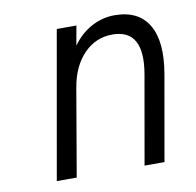

<svg xmlns="http://www.w3.org/2000/svg" viewBox="-64 -589 669 655"><g transform="rotate(-10 270.0 -261.5)"><path d="M81.5 0 171.5 -511H239.5L227.5 -443.5Q254 -481 292.2 -502Q330.5 -523 373 -523Q456.5 -523 491 -464Q525.5 -405 506.5 -296L454.5 0H385.5L439.5 -307.5Q465.5 -459.5 354.5 -459.5Q297 -459.5 256 -417.5Q215 -375.5 202.5 -303L150.5 0Z"/></g></svg>

Font: Overpass Light
Style: Italic
Weight: 300
Italic angle: -10°
Designer: Delve Withrington, Dave Bailey, Thomas Jockin
Foundry: Delve Fonts LLC
Version: Version 4.000; ttfautohint (v1.8.3)